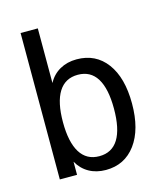

<svg xmlns="http://www.w3.org/2000/svg" viewBox="-99 -709 698 799"><g transform="rotate(-15 250.0 -309.5)"><path d="M357.4 -226.6Q357.4 -312.5 330.1 -356.9Q302.7 -401.4 248 -401.4Q193.4 -401.4 165.5 -356.9Q137.7 -312.5 137.7 -226.6Q137.7 -140.6 165.5 -95.7Q193.4 -50.8 248 -50.8Q302.7 -50.8 330.1 -95.2Q357.4 -139.6 357.4 -226.6ZM137.7 -395.5Q155.3 -428.7 187 -446.8Q218.8 -464.8 259.8 -464.8Q341.8 -464.8 388.7 -401.9Q435.5 -338.9 435.5 -227.5Q435.5 -116.2 388.2 -52.2Q340.8 11.7 259.8 11.7Q218.8 11.7 187.5 -5.9Q156.2 -23.4 137.7 -56.6V0H63.5V-630.9H137.7Z"/></g></svg>

Font: BabelStone Pseudographica Colour
Style: Regular
Weight: 400
Designer: Andrew West
Foundry: BabelStone
Version: Version 16.0.0